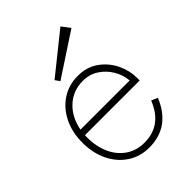

<svg xmlns="http://www.w3.org/2000/svg" viewBox="-210 -829 947 947"><g transform="rotate(-45 263.0 -355.5)"><path d="M270 11Q207 11 158 -21Q109 -53 81 -109.5Q53 -166 53 -239Q53 -312 81 -368.5Q109 -425 158 -457Q207 -489 270 -489Q333 -489 378 -456.5Q423 -424 446.5 -375Q470 -326 470 -275V-257H88Q85 -191 106 -138Q127 -85 169.5 -54Q212 -23 270 -23Q391 -23 440 -147L473 -133Q414 11 270 11ZM92 -292H435Q431 -335 409 -371.5Q387 -408 351.5 -431Q316 -454 270 -454Q202 -454 154 -410Q106 -366 92 -292ZM191 -531 174 -555 382 -722 415 -678Z"/></g></svg>

Font: Zen Kaku Gothic Antique Light
Style: Regular
Weight: 300
Designer: Yoshimichi Ohira
Foundry: Positype
Version: Version 1.001